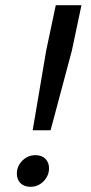

<svg xmlns="http://www.w3.org/2000/svg" viewBox="-20 -710 352 740"><path d="M45 -41Q45 -61 55 -77Q65 -93 81 -102.5Q97 -112 116 -112Q141 -112 155 -98Q169 -84 169 -61Q169 -42 159 -25.5Q149 -9 133 0.5Q117 10 98 10Q73 10 59 -4Q45 -18 45 -41ZM106 -208 158 -515 195 -690H294L257 -515L175 -208Z"/></svg>

Font: Radio Canada
Style: Italic
Weight: 400
Italic angle: -12°
Designer: Charles Daoud, Etienne Aubert Bonn, Alexandre Saumier Demers, Jacques Le Bailly
Foundry: Radio-Canada
Version: Version 2.104;gftools[0.9.28.dev5+ged2979d]